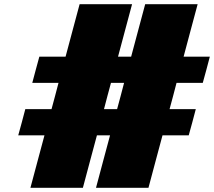

<svg xmlns="http://www.w3.org/2000/svg" viewBox="-20 -895 1020 915"><path d="M437.5 0H687.5Q698.7 -42 720.9 -125.2Q743.2 -208.5 754.4 -250H879.4Q885.3 -270.5 896.5 -312.3Q907.7 -354 913.1 -375H788.1Q793.9 -395.5 804.9 -437.3Q815.9 -479 821.3 -500H946.3Q952.1 -520.5 963.4 -562.3Q974.6 -604 980 -625H855Q866.2 -667 888.4 -750.2Q910.6 -833.5 921.9 -875H671.9Q660.6 -833 638.4 -750Q616.2 -667 605 -625H542.5Q553.7 -667 575.9 -750Q598.1 -833 609.4 -875H359.4Q348.1 -833 325.9 -750Q303.7 -667 292.5 -625H167.5Q161.6 -604 150.4 -562.3Q139.2 -520.5 133.8 -500H258.8Q253.4 -479 242.4 -437.5Q231.4 -396 225.6 -375H100.6Q95.2 -354 84 -312.3Q72.8 -270.5 66.9 -250H191.9Q180.7 -208 158.4 -125Q136.2 -42 125 0H375Q386.2 -42 408.4 -125.2Q430.7 -208.5 441.9 -250H504.4Q493.2 -208.5 470.9 -125.2Q448.7 -42 437.5 0ZM538.1 -375H475.6Q481 -395.5 491.9 -437.3Q502.9 -479 508.8 -500H571.3Q565.9 -479 554.9 -437.3Q543.9 -395.5 538.1 -375Z"/></svg>

Font: Faithful 32x
Style: BoldOblique
Weight: 400
Foundry: Faithful Resource Pack
Version: Version 1.0; January 27, 2023